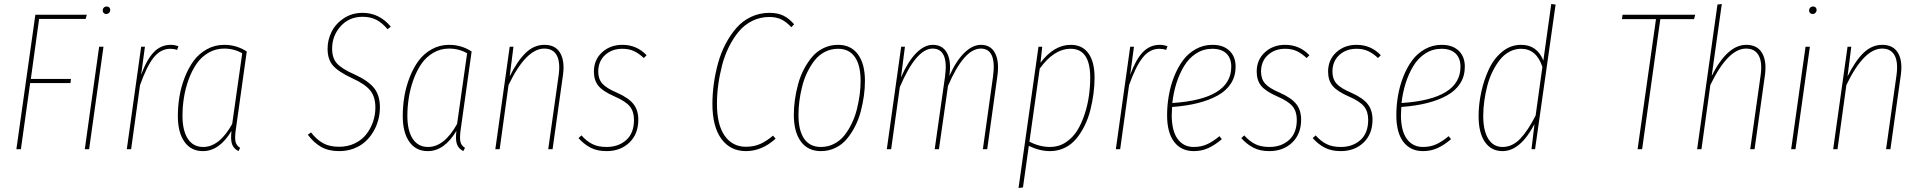

<svg xmlns="http://www.w3.org/2000/svg" viewBox="-20 -756 9728 973"><path d="M419.9 -681.2 414.1 -660.2H178.2L136.2 -356H339.8L336.9 -335H132.8L85.9 0H63L159.2 -681.2Z M517.6 -685.1Q510.3 -685.1 505.4 -690.2Q500.5 -695.3 500.5 -702.1Q500.5 -711.4 506.1 -717.3Q511.7 -723.1 521.5 -723.1Q528.8 -723.1 533.7 -718.3Q538.6 -713.4 538.6 -706.1Q538.6 -697.3 533 -691.2Q527.3 -685.1 517.6 -685.1ZM504.4 -519 431.6 0H409.7L482.4 -519Z M845.7 -528.8Q863.8 -528.8 884.3 -522L877.4 -502.9Q861.8 -508.8 843.3 -508.8Q793.9 -508.8 758.5 -464.1Q723.1 -419.4 689.5 -324.2L644.5 0H622.6L695.3 -519H714.4L695.3 -377Q723.1 -453.6 759 -491.2Q794.9 -528.8 845.7 -528.8Z M1116.7 -528.8Q1178.7 -528.8 1230.5 -495.1L1176.8 -111.8Q1169.4 -66.4 1172.6 -43Q1175.8 -19.5 1196.8 -6.8L1188.5 9.8Q1163.6 -2.9 1155.8 -25.9Q1147.9 -48.8 1153.3 -92.8Q1091.8 9.8 1008.3 9.8Q947.8 9.8 914.6 -37.6Q881.3 -85 881.3 -168Q881.3 -217.3 889.4 -266.4Q897.5 -315.4 916 -363.3Q934.6 -411.1 961.2 -447.5Q987.8 -483.9 1028.1 -506.3Q1068.4 -528.8 1116.7 -528.8ZM1115.7 -509.8Q1072.3 -509.8 1036.1 -488.5Q1000 -467.3 976.1 -432.6Q952.1 -397.9 935.8 -352.8Q919.4 -307.6 912.1 -261.2Q904.8 -214.8 904.8 -168.9Q904.8 -94.2 931.9 -52.7Q959 -11.2 1009.8 -11.2Q1091.8 -11.2 1156.7 -127.9L1207.5 -485.8Q1167 -509.8 1115.7 -509.8Z M1817.4 -690.9Q1901.9 -690.9 1960.4 -621.1L1944.3 -607.9Q1917 -640.1 1887.5 -655.5Q1857.9 -670.9 1817.4 -670.9Q1749.5 -670.9 1706.3 -623Q1663.1 -575.2 1663.1 -508.8Q1663.1 -461.9 1687.5 -434.6Q1711.9 -407.2 1776.4 -378.9Q1845.2 -347.7 1875.2 -310.5Q1905.3 -273.4 1905.3 -211.9Q1905.3 -179.2 1896.7 -147.5Q1888.2 -115.7 1871.1 -87.2Q1854 -58.6 1829.8 -37.1Q1805.7 -15.6 1772 -2.9Q1738.3 9.8 1699.2 9.8Q1644.5 9.8 1607.4 -11.5Q1570.3 -32.7 1540 -73.2L1556.2 -85Q1583.5 -49.3 1616.5 -30.8Q1649.4 -12.2 1698.2 -12.2Q1742.2 -12.2 1778.1 -29.5Q1814 -46.9 1836.2 -75.4Q1858.4 -104 1870.4 -138.9Q1882.3 -173.8 1882.3 -210.9Q1882.3 -265.6 1856 -297.9Q1829.6 -330.1 1766.1 -358.9Q1694.8 -392.1 1667.5 -423.6Q1640.1 -455.1 1640.1 -508.8Q1640.1 -554.7 1660.9 -595.7Q1681.6 -636.7 1722.9 -663.8Q1764.2 -690.9 1817.4 -690.9Z M2256.3 -528.8Q2318.4 -528.8 2370.1 -495.1L2316.4 -111.8Q2309.1 -66.4 2312.3 -43Q2315.4 -19.5 2336.4 -6.8L2328.1 9.8Q2303.2 -2.9 2295.4 -25.9Q2287.6 -48.8 2293 -92.8Q2231.4 9.8 2147.9 9.8Q2087.4 9.8 2054.2 -37.6Q2021 -85 2021 -168Q2021 -217.3 2029.1 -266.4Q2037.1 -315.4 2055.7 -363.3Q2074.2 -411.1 2100.8 -447.5Q2127.4 -483.9 2167.7 -506.3Q2208 -528.8 2256.3 -528.8ZM2255.4 -509.8Q2211.9 -509.8 2175.8 -488.5Q2139.6 -467.3 2115.7 -432.6Q2091.8 -397.9 2075.4 -352.8Q2059.1 -307.6 2051.8 -261.2Q2044.4 -214.8 2044.4 -168.9Q2044.4 -94.2 2071.5 -52.7Q2098.6 -11.2 2149.4 -11.2Q2231.4 -11.2 2296.4 -127.9L2347.2 -485.8Q2306.6 -509.8 2255.4 -509.8Z M2739.3 -528.8Q2794.4 -528.8 2818.6 -488Q2842.8 -447.3 2833 -376L2780.3 0H2758.3L2811 -374Q2820.3 -440.9 2801.5 -475.3Q2782.7 -509.8 2738.3 -509.8Q2646 -509.8 2557.1 -325.2L2512.2 0H2490.2L2563 -519H2582L2563 -369.1Q2602.5 -448.2 2644.5 -488.5Q2686.5 -528.8 2739.3 -528.8Z M3133.8 -528.8Q3207 -528.8 3256.8 -476.1L3242.7 -461.9Q3217.3 -485.8 3192.1 -497.3Q3167 -508.8 3133.8 -508.8Q3081.1 -508.8 3046.4 -477.1Q3011.7 -445.3 3011.7 -393.1Q3011.7 -356 3032.2 -332.5Q3052.7 -309.1 3106.9 -286.1Q3166 -259.8 3190.4 -228.5Q3214.8 -197.3 3214.8 -149.9Q3214.8 -76.7 3169.4 -33.4Q3124 9.8 3053.7 9.8Q3006.3 9.8 2972.9 -7.6Q2939.5 -24.9 2911.6 -56.2L2926.8 -69.8Q2952.1 -41 2981.4 -26.1Q3010.7 -11.2 3053.7 -11.2Q3114.3 -11.2 3153.6 -46.4Q3192.9 -81.5 3192.9 -148.9Q3192.9 -190.4 3171.9 -216.6Q3150.9 -242.7 3094.7 -267.1Q3035.2 -293 3012.5 -321Q2989.7 -349.1 2989.7 -393.1Q2989.7 -453.1 3031.2 -491Q3072.8 -528.8 3133.8 -528.8Z M3879.4 -690.9Q3921.9 -690.9 3950.9 -676.3Q3980 -661.6 4004.4 -632.8L3990.2 -618.2Q3965.8 -644.5 3940.2 -657.2Q3914.6 -669.9 3878.4 -669.9Q3832 -669.9 3792.2 -650.1Q3752.4 -630.4 3724.1 -596.4Q3695.8 -562.5 3674.1 -518.8Q3652.3 -475.1 3639.4 -425.3Q3626.5 -375.5 3619.9 -326.4Q3613.3 -277.3 3613.3 -230Q3613.3 -123.5 3652.6 -67.9Q3691.9 -12.2 3760.3 -12.2Q3801.8 -12.2 3834 -27.1Q3866.2 -42 3897.5 -68.8L3910.6 -53.2Q3840.8 9.8 3760.3 9.8Q3681.2 9.8 3635.7 -52.2Q3590.3 -114.3 3590.3 -229Q3590.3 -279.3 3597.4 -331.3Q3604.5 -383.3 3618.9 -435.8Q3633.3 -488.3 3657.2 -533.7Q3681.2 -579.1 3711.9 -614.5Q3742.7 -649.9 3785.9 -670.4Q3829.1 -690.9 3879.4 -690.9Z M4140.1 9.8Q4074.2 9.8 4038.6 -38.8Q4002.9 -87.4 4002.9 -173.8Q4002.9 -210.9 4008.3 -250.2Q4013.7 -289.6 4024.7 -329.8Q4035.6 -370.1 4054.2 -405.5Q4072.8 -440.9 4096.7 -468.8Q4120.6 -496.6 4154.3 -512.7Q4188 -528.8 4227.1 -528.8Q4292.5 -528.8 4327.9 -480.5Q4363.3 -432.1 4363.3 -346.2Q4363.3 -309.1 4357.9 -270Q4352.5 -231 4341.8 -190.4Q4331.1 -149.9 4312.7 -114.5Q4294.4 -79.1 4270.8 -51Q4247.1 -22.9 4213.4 -6.6Q4179.7 9.8 4140.1 9.8ZM4140.1 -11.2Q4176.3 -11.2 4207 -27.1Q4237.8 -43 4259 -69.8Q4280.3 -96.7 4296.6 -130.6Q4313 -164.6 4322.5 -202.6Q4332 -240.7 4336.7 -276.6Q4341.3 -312.5 4341.3 -346.2Q4341.3 -425.8 4312 -467.3Q4282.7 -508.8 4227.1 -508.8Q4191.4 -508.8 4160.6 -493.2Q4129.9 -477.5 4108.6 -450.4Q4087.4 -423.3 4071 -389.6Q4054.7 -356 4045.2 -317.9Q4035.6 -279.8 4031 -243.7Q4026.4 -207.5 4026.4 -173.8Q4026.4 -94.2 4055.4 -52.7Q4084.5 -11.2 4140.1 -11.2Z M4951.2 -528.8Q5001 -528.8 5022.9 -486.3Q5044.9 -443.8 5034.2 -369.1L4982.9 0H4960.9L5012.2 -367.2Q5031.7 -509.8 4950.2 -509.8Q4865.7 -509.8 4784.2 -320.8L4738.3 0H4716.8L4769 -367.2Q4788.6 -509.8 4706.1 -509.8Q4623.5 -509.8 4540 -314.9L4496.1 0H4474.1L4546.9 -519H4565.9L4545.9 -363.8Q4581.1 -444.3 4622.6 -486.6Q4664.1 -528.8 4707 -528.8Q4757.3 -528.8 4779.5 -486.8Q4801.8 -444.8 4791 -371.1Q4825.7 -448.2 4867.2 -488.5Q4908.7 -528.8 4951.2 -528.8Z M5141.6 196.8 5242.7 -519H5261.7L5252.9 -438Q5321.3 -528.8 5406.7 -528.8Q5464.8 -528.8 5495.8 -485.8Q5526.9 -442.9 5526.9 -362.8Q5526.9 -322.8 5521.5 -281.5Q5516.1 -240.2 5505.4 -197.8Q5494.6 -155.3 5476.3 -118.4Q5458 -81.5 5433.8 -52.5Q5409.7 -23.4 5375.5 -6.8Q5341.3 9.8 5300.8 9.8Q5247.6 9.8 5193.8 -17.1L5164.1 193.8ZM5301.8 -11.2Q5345.2 -11.2 5380.6 -34.4Q5416 -57.6 5438.7 -94Q5461.4 -130.4 5476.8 -177.7Q5492.2 -225.1 5498.5 -271.5Q5504.9 -317.9 5504.9 -362.8Q5504.9 -508.8 5405.8 -508.8Q5321.3 -508.8 5249 -408.2L5196.8 -38.1Q5248 -11.2 5301.8 -11.2Z M5857.9 -528.8Q5876 -528.8 5896.5 -522L5889.6 -502.9Q5874 -508.8 5855.5 -508.8Q5806.2 -508.8 5770.8 -464.1Q5735.4 -419.4 5701.7 -324.2L5656.7 0H5634.8L5707.5 -519H5726.6L5707.5 -377Q5735.4 -453.6 5771.2 -491.2Q5807.1 -528.8 5857.9 -528.8Z M6241.7 -418Q6241.7 -370.6 6218.5 -333.7Q6195.3 -296.9 6152.1 -272.7Q6108.9 -248.5 6051 -233.9Q5993.2 -219.2 5919.9 -213.9Q5918 -185.5 5918 -172.9Q5918 -92.8 5947.8 -52Q5977.5 -11.2 6029.8 -11.2Q6066.4 -11.2 6096.4 -24.7Q6126.5 -38.1 6159.7 -65.9L6171.9 -50.8Q6135.7 -20 6102.3 -5.1Q6068.8 9.8 6029.8 9.8Q5965.8 9.8 5930.2 -37.1Q5894.5 -84 5894.5 -171.9Q5894.5 -221.7 5903.1 -271.2Q5911.6 -320.8 5929.9 -367.4Q5948.2 -414.1 5974.6 -449.7Q6001 -485.4 6039.8 -507.1Q6078.6 -528.8 6124.5 -528.8Q6179.2 -528.8 6210.4 -499Q6241.7 -469.2 6241.7 -418ZM6123.5 -508.8Q6078.6 -508.8 6041.7 -485.1Q6004.9 -461.4 5980.7 -421.4Q5956.5 -381.3 5941.7 -334Q5926.8 -286.6 5920.9 -233.9Q6219.7 -253.4 6219.7 -418Q6219.7 -460.9 6194.8 -484.9Q6169.9 -508.8 6123.5 -508.8Z M6492.7 -528.8Q6565.9 -528.8 6615.7 -476.1L6601.6 -461.9Q6576.2 -485.8 6551 -497.3Q6525.9 -508.8 6492.7 -508.8Q6439.9 -508.8 6405.3 -477.1Q6370.6 -445.3 6370.6 -393.1Q6370.6 -356 6391.1 -332.5Q6411.6 -309.1 6465.8 -286.1Q6524.9 -259.8 6549.3 -228.5Q6573.7 -197.3 6573.7 -149.9Q6573.7 -76.7 6528.3 -33.4Q6482.9 9.8 6412.6 9.8Q6365.2 9.8 6331.8 -7.6Q6298.3 -24.9 6270.5 -56.2L6285.6 -69.8Q6311 -41 6340.3 -26.1Q6369.6 -11.2 6412.6 -11.2Q6473.1 -11.2 6512.5 -46.4Q6551.8 -81.5 6551.8 -148.9Q6551.8 -190.4 6530.8 -216.6Q6509.8 -242.7 6453.6 -267.1Q6394 -293 6371.3 -321Q6348.6 -349.1 6348.6 -393.1Q6348.6 -453.1 6390.1 -491Q6431.6 -528.8 6492.7 -528.8Z M6854.5 -528.8Q6927.7 -528.8 6977.5 -476.1L6963.4 -461.9Q6938 -485.8 6912.8 -497.3Q6887.7 -508.8 6854.5 -508.8Q6801.8 -508.8 6767.1 -477.1Q6732.4 -445.3 6732.4 -393.1Q6732.4 -356 6752.9 -332.5Q6773.4 -309.1 6827.6 -286.1Q6886.7 -259.8 6911.1 -228.5Q6935.5 -197.3 6935.5 -149.9Q6935.5 -76.7 6890.1 -33.4Q6844.7 9.8 6774.4 9.8Q6727.1 9.8 6693.6 -7.6Q6660.2 -24.9 6632.3 -56.2L6647.5 -69.8Q6672.9 -41 6702.1 -26.1Q6731.4 -11.2 6774.4 -11.2Q6835 -11.2 6874.3 -46.4Q6913.6 -81.5 6913.6 -148.9Q6913.6 -190.4 6892.6 -216.6Q6871.6 -242.7 6815.4 -267.1Q6755.9 -293 6733.2 -321Q6710.4 -349.1 6710.4 -393.1Q6710.4 -453.1 6752 -491Q6793.5 -528.8 6854.5 -528.8Z M7403.3 -418Q7403.3 -370.6 7380.1 -333.7Q7356.9 -296.9 7313.7 -272.7Q7270.5 -248.5 7212.6 -233.9Q7154.8 -219.2 7081.5 -213.9Q7079.6 -185.5 7079.6 -172.9Q7079.6 -92.8 7109.4 -52Q7139.2 -11.2 7191.4 -11.2Q7228 -11.2 7258.1 -24.7Q7288.1 -38.1 7321.3 -65.9L7333.5 -50.8Q7297.4 -20 7263.9 -5.1Q7230.5 9.8 7191.4 9.8Q7127.4 9.8 7091.8 -37.1Q7056.2 -84 7056.2 -171.9Q7056.2 -221.7 7064.7 -271.2Q7073.2 -320.8 7091.6 -367.4Q7109.9 -414.1 7136.2 -449.7Q7162.6 -485.4 7201.4 -507.1Q7240.2 -528.8 7286.1 -528.8Q7340.8 -528.8 7372.1 -499Q7403.3 -469.2 7403.3 -418ZM7285.2 -508.8Q7240.2 -508.8 7203.4 -485.1Q7166.5 -461.4 7142.3 -421.4Q7118.2 -381.3 7103.3 -334Q7088.4 -286.6 7082.5 -233.9Q7381.3 -253.4 7381.3 -418Q7381.3 -460.9 7356.4 -484.9Q7331.5 -508.8 7285.2 -508.8Z M7841.3 -735.8 7863.3 -732.9 7759.3 0H7741.2L7756.3 -127Q7684.6 9.8 7594.2 9.8Q7537.1 9.8 7505.1 -36.6Q7473.1 -83 7473.1 -167Q7473.1 -227.5 7486.6 -289.3Q7500 -351.1 7525.4 -405.5Q7550.8 -460 7593.3 -494.4Q7635.7 -528.8 7688.5 -528.8Q7769.5 -528.8 7801.3 -449.2ZM7688.5 -508.8Q7657.2 -508.8 7629.4 -493.9Q7601.6 -479 7581.1 -453.1Q7560.5 -427.2 7543.9 -393.6Q7527.3 -359.9 7517.3 -321.5Q7507.3 -283.2 7502 -244.4Q7496.6 -205.6 7496.6 -168Q7496.6 -93.8 7522.2 -52.5Q7547.9 -11.2 7594.2 -11.2Q7644 -11.2 7683.8 -52.7Q7723.6 -94.2 7762.2 -170.9L7796.4 -417Q7766.1 -508.8 7688.5 -508.8Z M8570.8 -681.2 8564.9 -659.2H8394L8301.8 0H8278.8L8372.1 -659.2H8199.7L8202.6 -681.2Z M8829.6 -528.8Q8884.8 -528.8 8909.2 -488.3Q8933.6 -447.8 8924.3 -376L8871.6 0H8849.6L8902.3 -374Q8911.6 -440.9 8892.3 -475.3Q8873 -509.8 8828.6 -509.8Q8736.8 -509.8 8647.5 -325.2L8602.5 0H8580.6L8683.6 -732.9L8705.6 -735.8L8654.3 -371.1Q8733.4 -528.8 8829.6 -528.8Z M9165 -685.1Q9157.7 -685.1 9152.8 -690.2Q9147.9 -695.3 9147.9 -702.1Q9147.9 -711.4 9153.6 -717.3Q9159.2 -723.1 9168.9 -723.1Q9176.3 -723.1 9181.2 -718.3Q9186 -713.4 9186 -706.1Q9186 -697.3 9180.4 -691.2Q9174.8 -685.1 9165 -685.1ZM9151.9 -519 9079.1 0H9057.1L9129.9 -519Z M9519 -528.8Q9574.2 -528.8 9598.4 -488Q9622.6 -447.3 9612.8 -376L9560.1 0H9538.1L9590.8 -374Q9600.1 -440.9 9581.3 -475.3Q9562.5 -509.8 9518.1 -509.8Q9425.8 -509.8 9336.9 -325.2L9292 0H9270L9342.8 -519H9361.8L9342.8 -369.1Q9382.3 -448.2 9424.3 -488.5Q9466.3 -528.8 9519 -528.8Z"/></svg>

Font: Fira Sans Compressed Thin
Style: Italic
Weight: 100
Width: 3
Italic angle: -8°
Designer: Carrois Corporate & Edenspiekermann AG
Foundry: Carrois Corporate GbR & Edenspiekermann AG
Version: Version 4.203;PS 004.203;hotconv 1.0.88;makeotf.lib2.5.64775